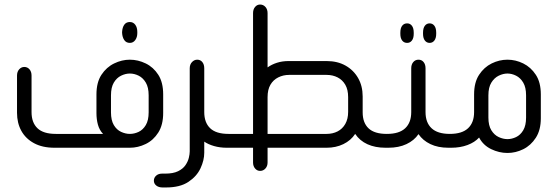

<svg xmlns="http://www.w3.org/2000/svg" viewBox="-20 -651 2456 846"><path d="M552 -462Q536 -462 527.5 -474.5Q519 -487 518 -506V-510Q519 -530 527.5 -542Q536 -554 552 -554Q567 -554 576 -542Q585 -530 585 -510V-505Q585 -487 576 -474.5Q567 -462 552 -462ZM552 0H220Q167 0 130 -20Q93 -40 74 -74.5Q55 -109 55 -154V-318Q55 -335 64.5 -345.5Q74 -356 87 -356Q101 -356 110 -345.5Q119 -335 119 -318V-157Q119 -111 145 -86Q171 -61 226 -61H434Q418 -78 411.5 -101.5Q405 -125 405 -153V-235Q405 -288 427 -321.5Q449 -355 483 -371.5Q517 -388 552 -388Q588 -388 622 -371.5Q656 -355 677.5 -321.5Q699 -288 699 -235V-153Q699 -101 677.5 -67Q656 -33 622 -16.5Q588 0 552 0ZM552 -61Q572 -61 591 -70Q610 -79 622.5 -100Q635 -121 635 -156V-231Q635 -266 622.5 -287Q610 -308 591 -317.5Q572 -327 552 -327Q533 -327 513.5 -317.5Q494 -308 481.5 -287Q469 -266 469 -231V-156Q469 -121 481.5 -100Q494 -79 513.5 -70Q533 -61 552 -61Z M993 0H979Q949 0 923 -7.5Q897 -15 880 -27V22Q880 55 863.5 90.5Q847 126 810 150.5Q773 175 712 175H696Q679 175 668.5 166.5Q658 158 658 145Q658 132 668 123Q678 114 694 114H708Q743 114 764.5 103.5Q786 93 797 77Q808 61 812 44.5Q816 28 816 16V-350Q816 -367 826 -377.5Q836 -388 849 -388Q863 -388 871.5 -377.5Q880 -367 880 -350V-157Q880 -111 906 -86Q932 -61 987 -61H993Z M1691 -61V0H1679Q1633 0 1599 -15.5Q1565 -31 1545 -61Q1526 -32 1493 -16Q1460 0 1419 0H1159V65Q1159 81 1149.5 91.5Q1140 102 1126 102Q1113 102 1104 91.5Q1095 81 1095 65V0H982V-61H1095V-593Q1095 -610 1104 -620.5Q1113 -631 1126 -631Q1140 -631 1149.5 -620.5Q1159 -610 1159 -593V-354Q1177 -367 1200.5 -374.5Q1224 -382 1252 -382H1419Q1467 -382 1502.5 -362Q1538 -342 1558 -307Q1578 -272 1578 -226V-156Q1578 -110 1604 -85.5Q1630 -61 1684 -61ZM1159 -61H1419Q1446 -61 1467.5 -72Q1489 -83 1501.5 -105Q1514 -127 1514 -158V-223Q1514 -256 1501.5 -277.5Q1489 -299 1467.5 -310Q1446 -321 1419 -321H1254Q1228 -321 1206 -310Q1184 -299 1171.5 -277.5Q1159 -256 1159 -223Z M1774 -462Q1760 -462 1752 -472.5Q1744 -483 1744 -502V-507Q1744 -527 1752 -537.5Q1760 -548 1774 -548Q1787 -548 1795 -537.5Q1803 -527 1803 -507V-502Q1803 -483 1795 -472.5Q1787 -462 1774 -462ZM1873 -462Q1860 -462 1852 -472.5Q1844 -483 1844 -502V-507Q1844 -527 1852 -537.5Q1860 -548 1873 -548Q1886 -548 1894 -537.5Q1902 -527 1902 -507V-502Q1902 -483 1894 -472.5Q1886 -462 1873 -462ZM1968 -61V0H1956Q1910 0 1876.5 -16Q1843 -32 1824 -60Q1805 -32 1771 -16Q1737 0 1691 0H1679V-61H1685Q1739 -61 1765.5 -86Q1792 -111 1792 -157V-350Q1792 -367 1801 -377.5Q1810 -388 1824 -388Q1838 -388 1846.5 -377.5Q1855 -367 1855 -350V-157Q1855 -111 1881.5 -86Q1908 -61 1962 -61Z M1956 0V-61H1962Q2016 -61 2042.5 -86Q2069 -111 2069 -157V-235Q2069 -288 2091 -321.5Q2113 -355 2146.5 -371.5Q2180 -388 2216 -388Q2252 -388 2285.5 -371.5Q2319 -355 2341 -321.5Q2363 -288 2363 -235V-130Q2363 -78 2341 -44Q2319 -10 2285.5 6.5Q2252 23 2216 23Q2179 23 2144 6Q2109 -11 2091 -45Q2072 -24 2040 -12Q2008 0 1968 0ZM2298 -133V-231Q2298 -266 2285.5 -287Q2273 -308 2254 -317.5Q2235 -327 2216 -327Q2197 -327 2177.5 -317.5Q2158 -308 2145 -287Q2132 -266 2132 -231V-133Q2132 -98 2145 -77Q2158 -56 2177.5 -47Q2197 -38 2216 -38Q2235 -38 2254 -47Q2273 -56 2285.5 -77Q2298 -98 2298 -133Z"/></svg>

Font: Beiruti
Style: Regular
Weight: 400
Version: Version 1.00